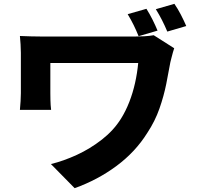

<svg xmlns="http://www.w3.org/2000/svg" viewBox="-20 -890 1040 1003"><path d="M745 -844Q762 -817 777 -787Q792 -757 803 -730L704 -701Q692 -731 678.5 -758.5Q665 -786 647 -816ZM891 -870Q909 -844 925 -813Q941 -782 953 -754L854 -725Q841 -756 826.5 -784.5Q812 -813 794 -842ZM890 -638Q887 -630 883 -615.5Q879 -601 875.5 -587Q872 -573 870 -565Q861 -514 848.5 -451.5Q836 -389 813 -323Q790 -257 749 -195Q687 -96 588.5 -23Q490 50 370 93L246 -33Q312 -49 381.5 -81Q451 -113 512.5 -161Q574 -209 612 -270Q637 -310 655.5 -357.5Q674 -405 685.5 -456.5Q697 -508 702 -561Q689 -561 661 -561Q633 -561 595.5 -561Q558 -561 516.5 -561Q475 -561 433 -561Q391 -561 353.5 -561Q316 -561 287 -561Q258 -561 243 -561Q243 -551 243 -536.5Q243 -522 243 -504Q243 -486 243 -468Q243 -450 243 -433.5Q243 -417 243 -403Q243 -392 243.5 -366.5Q244 -341 247 -316H84Q86 -341 87.5 -361.5Q89 -382 89 -403Q89 -419 89 -447Q89 -475 89 -507Q89 -539 89 -567.5Q89 -596 89 -614Q89 -635 87.5 -658Q86 -681 84 -702Q110 -701 143 -700Q176 -699 211 -699Q220 -699 246 -699Q272 -699 309 -699Q346 -699 389.5 -699Q433 -699 477 -699Q521 -699 561.5 -699Q602 -699 632.5 -699Q663 -699 679 -699Q707 -699 734 -700.5Q761 -702 783 -706Z"/></svg>

Font: Noto Sans SC Thin ExtraBold
Style: Regular
Weight: 800
Version: Version 2.004-H2;hotconv 1.0.118;makeotfexe 2.5.65603